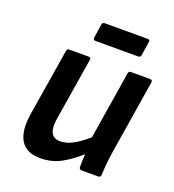

<svg xmlns="http://www.w3.org/2000/svg" viewBox="-124 -755 783 864"><g transform="rotate(20 267.5 -323.0)"><path d="M165 12Q98 12 71 -31.5Q44 -75 57 -159L109 -480Q110 -492 122 -492H213Q226 -492 224 -480L175 -177Q162 -90 223 -90Q252 -90 283 -106.5Q314 -123 352 -156L404 -480Q405 -492 416 -492H508Q520 -492 519 -480L462 -125Q453 -66 451 -12Q450 0 438 0H359Q348 0 347 -12Q347 -26 347.5 -42Q348 -58 349 -74Q307 -36 263 -12Q219 12 165 12ZM218 -569Q207 -569 208 -581L218 -647Q220 -658 231 -658H437Q448 -658 446 -647L436 -581Q435 -569 423 -569Z"/></g></svg>

Font: Sofia Sans
Style: Bold Italic
Weight: 700
Italic angle: -9°
Designer: Botio Nikoltchev, Ani Petrova
Foundry: lettersoup
Version: Version 4.101; ttfautohint (v1.8.4.7-5d5b)